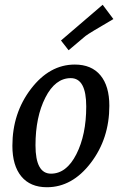

<svg xmlns="http://www.w3.org/2000/svg" viewBox="-20 -775 512 806"><path d="M294 -504Q364 -504 401.5 -459Q439 -414 439 -331Q439 -193 361 -91Q283 11 177 11Q107 11 69.5 -34.5Q32 -80 32 -163Q32 -300 110 -402Q188 -504 294 -504ZM342 -328Q342 -447 277 -447Q212 -447 170.5 -365.5Q129 -284 129 -165Q129 -46 194 -46Q259 -46 300.5 -127.5Q342 -209 342 -328ZM411 -755 456 -695Q353 -635 339 -624L268 -564L236 -605Z"/></svg>

Font: Andada
Style: Italic
Weight: 400
Italic angle: -8.29999°
Designer: Carolina Giovagnoli
Foundry: Carolina Giovagnoli
Version: Version 1.003